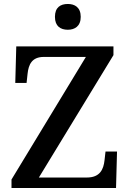

<svg xmlns="http://www.w3.org/2000/svg" viewBox="-20 -948 653 968"><path d="M322 -798C357 -798 387 -816 387 -863C387 -911 357 -928 322 -928C285 -928 257 -911 257 -863C257 -816 285 -798 322 -798ZM38 0H565L570 -184H512L507 -140C502 -94 484 -53 418 -53H176L552 -670V-714H62L57 -530H114L119 -576C124 -623 141 -661 201 -661H413L38 -43Z"/></svg>

Font: Noto Serif Ethiopic Medium
Style: Regular
Weight: 500
Designer: Monotype Design Team
Foundry: Monotype Imaging Inc.
Version: Version 2.102